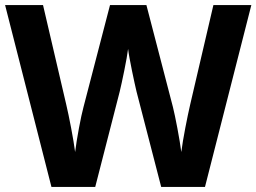

<svg xmlns="http://www.w3.org/2000/svg" viewBox="-20 -734 1007 754"><path d="M967 -714H818L727 -324C716 -277 698 -186 692 -137C686 -185 668 -279 659 -314L555 -714H412L308 -314C298 -278 281 -187 275 -137C269 -185 251 -278 240 -324L149 -714H0L182 0H354L450 -374C458 -406 479 -506 483 -542C487 -506 509 -404 516 -375L613 0H785Z"/></svg>

Font: Noto Kufi Arabic
Style: Bold
Weight: 700
Designer: Monotype Design Team, David Williams, Khaled Hosny
Foundry: Google LLC
Version: Version 2.109